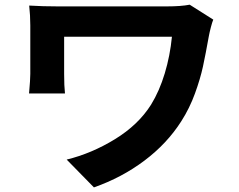

<svg xmlns="http://www.w3.org/2000/svg" viewBox="-20 -756 1040 834"><path d="M887.4 -600.2Q873 -519.8 861.6 -467Q850.2 -414.2 826.9 -350Q803.6 -285.8 767.4 -229.2Q705.8 -132.4 607.6 -58.5Q509.4 15.4 388 58L269.6 -62.8Q377.8 -89.2 479.3 -151.4Q580.8 -213.6 636.2 -301.4Q672.6 -360.6 695.7 -437.3Q718.8 -514 726.8 -596.4H258.6V-434.8Q258.6 -382.4 262.2 -350H106.2Q111.6 -410.8 111.6 -434.8V-645.6Q111.6 -688.4 106.8 -731.8Q166.2 -728.2 231.6 -728.2H704Q766.4 -728.2 804 -735.6L906.4 -670.8Q901.8 -660.2 896 -637.8Q890.2 -615.4 887.4 -600.2Z"/></svg>

Font: 寒蝉端黑体 Light
Style: Regular
Weight: 300
Designer: ChillDuanSans {Warren2060}; 
Source Han Sans {Ryoko NISHIZUKA 西塚涼子 (kana, bopomofo & ideographs); Paul D. Hunt (Latin, G
Foundry: ChillType&Adobe
Version: Version 1.300;Glyphs 3.3 (3306)